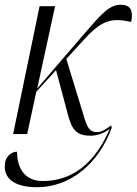

<svg xmlns="http://www.w3.org/2000/svg" viewBox="-27 -562 573 805"><path d="M28 0H87L125 -177L208 -268L260 -73C276 -15 298 7 353 7C385 7 411 -6 433 -21C352 166 233 197 152 197C69 197 45 133 44 74C15 75 -3 99 -6 122C-15 186 33 223 129 223C261 223 385 131 442 -28L438 -36C419 -21 399 -8 381 -8C347 -8 338 -28 322 -83L251 -315L316 -386C395 -474 434 -490 523 -470C531 -511 526 -542 479 -542C430 -542 397 -502 325 -419L129 -191L204 -536H139Z"/></svg>

Font: Noto Serif Display Condensed Light
Style: Italic
Weight: 300
Width: 3
Italic angle: -12°
Designer: Monotype Design Team
Foundry: Monotype Imaging Inc.
Version: Version 2.009